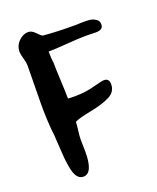

<svg xmlns="http://www.w3.org/2000/svg" viewBox="-116 -689 601 734"><g transform="rotate(-20 185.0 -322.0)"><path d="M138 -476Q138 -451 140.5 -401.5Q143 -352 143 -327Q152 -326 171 -326Q213 -326 250 -336Q288 -346 296 -346Q317 -346 317 -322Q317 -291 287 -276Q257 -261 208 -251.5Q159 -242 141 -233Q141 -222 138 -198.5Q135 -175 135 -163Q135 -156 135.5 -139Q136 -122 136 -113Q136 -26 97 -26Q82 -26 72.5 -38.5Q63 -51 58.5 -74Q54 -97 52 -118.5Q50 -140 48.5 -169Q47 -198 46 -211Q39 -268 39 -337Q39 -365 40 -419Q41 -473 41 -500Q41 -510 35.5 -529Q30 -548 30 -557Q30 -583 48 -600.5Q66 -618 86 -618Q101 -618 115 -603Q129 -588 135 -586Q189 -581 267 -581Q272 -581 280 -581.5Q288 -582 293 -582Q313 -582 324 -581Q335 -580 347.5 -572.5Q360 -565 360 -550Q360 -528 330 -528Q323 -528 308.5 -528.5Q294 -529 287 -529Q262 -529 211 -525Q160 -521 135 -521Q135 -490 138 -476Z"/></g></svg>

Font: Because We Mentor
Style: Regular
Weight: 400
Designer: Liz Wetzel, Aaron Williamson, Russ McMullin
Foundry: Red Hat
Version: Version 1.000